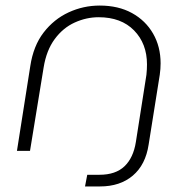

<svg xmlns="http://www.w3.org/2000/svg" viewBox="-20 -543 673 691"><path d="M286 128 294 86H338Q396 86 428 55.5Q460 25 469 -32L507 -274Q508 -284 508.5 -293Q509 -302 509 -311Q509 -386 462.5 -433.5Q416 -481 335 -481Q291 -481 249 -462Q207 -443 177 -402.5Q147 -362 137 -300L88 0H41L89 -305Q100 -378 137 -426Q174 -474 227 -498.5Q280 -523 339 -523Q406 -523 455 -496Q504 -469 531 -422Q558 -375 558 -315Q558 -295 555 -274L515 -23Q504 50 458 89Q412 128 340 128Z"/></svg>

Font: MuseoModerno ExtraLight
Style: Italic
Weight: 250
Italic angle: -9°
Designer: Pablo Cosgaya, Héctor Gatti, Marcela Romero, and the Authors of The MuseoModerno Project.
Foundry: Omnibus-Type Team
Version: Version 1.003